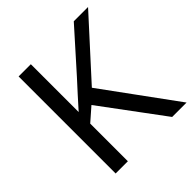

<svg xmlns="http://www.w3.org/2000/svg" viewBox="-190 -857 999 999"><g transform="rotate(-45 309.5 -357.0)"><path d="M619 0H513L260 -341L187 -277V0H97V-714H187V-362Q217 -396 248 -430Q279 -464 310 -498L503 -714H608L325 -403Z"/></g></svg>

Font: Noto Sans Lao Looped
Style: Regular
Weight: 400
Designer: Mark Frömberg, Ben Mitchell
Foundry: The Fontpad Ltd
Version: Version 1.001